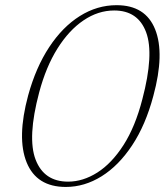

<svg xmlns="http://www.w3.org/2000/svg" viewBox="-20 -730 652 760"><path d="M441.5 -709.5Q556 -709.5 594.2 -613.5Q632.5 -517.5 587 -350.5Q556.5 -235.5 503.2 -155Q450 -74.5 382.2 -32.2Q314.5 10 240.5 10Q125 10 85.5 -87Q46 -184 91.5 -352.5Q122 -463.5 174.8 -543.5Q227.5 -623.5 296 -666.5Q364.5 -709.5 441.5 -709.5ZM543.5 -337.5Q590.5 -515.5 558.5 -602Q526.5 -688.5 432 -688.5Q368.5 -688.5 310.8 -649.5Q253 -610.5 207.5 -538Q162 -465.5 135 -364Q87.5 -185 121 -98Q154.5 -11 249.5 -11Q308.5 -11 365.5 -47.2Q422.5 -83.5 469 -156Q515.5 -228.5 543.5 -337.5Z"/></svg>

Font: Fraunces 9pt Thin
Style: Italic
Weight: 100
Italic angle: -16°
Version: Version 1.000;[b76b70a41]